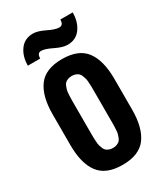

<svg xmlns="http://www.w3.org/2000/svg" viewBox="-205 -915 876 1011"><g transform="rotate(-30 233.0 -409.5)"><path d="M297.9 -683.6Q268.6 -683.6 225.6 -704.8Q182.6 -726.1 159.2 -726.1Q135.7 -726.1 135.7 -693.4H60.5Q60.5 -750 88.6 -788.3Q116.7 -826.7 168 -826.7Q196.3 -826.7 238.8 -805.7Q281.2 -784.7 305.2 -784.7Q330.1 -784.7 330.1 -818.4H405.3Q405.3 -761.2 377.2 -722.4Q349.1 -683.6 297.9 -683.6ZM45.4 -218.8V-406.2Q45.4 -516.6 88.9 -575.2Q132.3 -633.8 232.9 -633.8Q333.5 -633.8 377 -575.2Q420.4 -516.6 420.4 -406.2V-218.8Q420.4 -108.4 377 -49.8Q333.5 8.8 232.9 8.8Q132.3 8.8 88.9 -49.8Q45.4 -108.4 45.4 -218.8ZM170.4 -406.2V-218.8Q170.4 -200.7 170.7 -191.7Q170.9 -182.6 171.9 -167Q172.9 -151.4 175.3 -143.1Q177.7 -134.8 182.1 -123.8Q186.5 -112.8 193.1 -107.2Q199.7 -101.6 209.7 -97.7Q219.7 -93.8 232.9 -93.8Q246.1 -93.8 256.1 -97.7Q266.1 -101.6 272.7 -107.2Q279.3 -112.8 283.7 -123.8Q288.1 -134.8 290.5 -143.1Q293 -151.4 293.9 -167Q294.9 -182.6 295.2 -191.7Q295.4 -200.7 295.4 -218.8V-406.2Q295.4 -424.3 295.2 -433.3Q294.9 -442.4 293.9 -458Q293 -473.6 290.5 -481.9Q288.1 -490.2 283.7 -501.2Q279.3 -512.2 272.7 -517.8Q266.1 -523.4 256.1 -527.3Q246.1 -531.2 232.9 -531.2Q219.7 -531.2 209.7 -527.3Q199.7 -523.4 193.1 -517.8Q186.5 -512.2 182.1 -501.2Q177.7 -490.2 175.3 -481.9Q172.9 -473.6 171.9 -458Q170.9 -442.4 170.7 -433.3Q170.4 -424.3 170.4 -406.2Z"/></g></svg>

Font: OswaldRegular
Style: Regular
Weight: 400
Designer: vernon adams
Foundry: vernon adams
Version: Version 1.000